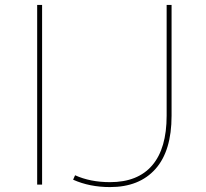

<svg xmlns="http://www.w3.org/2000/svg" viewBox="-20 -750 838 780"><path d="M277 -20 285 -38Q347 -10 427 -10Q540 -10 598.5 -78.5Q657 -147 657 -280V-730H677V-280Q677 -137 611.5 -63.5Q546 10 427 10Q344 10 277 -20ZM131 0V-730H151V0Z"/></svg>

Font: M PLUS 1p Thin
Style: Regular
Weight: 250
Version: Version 1.062